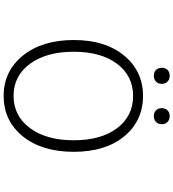

<svg xmlns="http://www.w3.org/2000/svg" viewBox="30 -958 939 1040"><g transform="rotate(90 500.0 -437.5)"><path d="M499 12.7Q365.2 12.7 280.8 -91.3Q196.3 -195.3 196.3 -367.2Q196.3 -538.1 280.8 -640.1Q365.2 -742.2 499 -742.2Q633.8 -742.2 717.8 -640.6Q801.8 -539.1 801.8 -367.2Q801.8 -194.3 717.8 -90.8Q633.8 12.7 499 12.7ZM739.3 -367.2Q739.3 -514.6 673.8 -601.6Q608.4 -688.5 499 -688.5Q390.6 -688.5 325.2 -601.6Q259.8 -514.6 259.8 -367.2Q259.8 -218.8 325.2 -129.9Q390.6 -41 499 -41Q607.4 -41 673.3 -129.9Q739.3 -218.8 739.3 -367.2ZM421.4 -812.5Q409.2 -800.8 389.6 -800.8Q370.1 -800.8 358.4 -812.5Q346.7 -824.2 346.7 -843.8Q346.7 -863.3 358.4 -875Q370.1 -886.7 389.6 -886.7Q409.2 -886.7 421.4 -875Q433.6 -863.3 433.6 -843.8Q433.6 -824.2 421.4 -812.5ZM640.1 -812.5Q627.9 -800.8 608.4 -800.8Q588.9 -800.8 577.1 -812.5Q565.4 -824.2 565.4 -843.8Q565.4 -863.3 577.1 -875Q588.9 -886.7 608.4 -886.7Q627.9 -886.7 640.1 -875Q652.3 -863.3 652.3 -843.8Q652.3 -824.2 640.1 -812.5Z"/></g></svg>

Font: GenEi Gothic M Light
Style: Regular
Weight: 300
Designer: o_tamon (Modified); [Source Han Sans]
Ryoko NISHIZUKA  (kana & ideographs); Paul D. Hunt (Latin, Greek & Cyrillic); Wenl
Version: Version 1.1a;Original Version 1.004